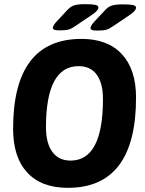

<svg xmlns="http://www.w3.org/2000/svg" viewBox="-20 -895 698 923"><path d="M306 8Q179 8 111 -65.5Q43 -139 43 -276Q43 -708 372 -708Q498 -708 566 -634.5Q634 -561 634 -426Q634 8 306 8ZM319 -123Q475 -123 475 -419Q475 -495 445 -536Q415 -577 358 -577Q201 -577 201 -283Q201 -207 231.5 -165Q262 -123 319 -123ZM269 -749Q248 -749 241 -752Q234 -755 234 -760Q234 -770 248 -787L302 -845Q319 -864 337.5 -869.5Q356 -875 387 -875Q421 -875 437 -872Q453 -869 453 -859Q453 -852 445.5 -843Q438 -834 421 -823L341 -769Q324 -757 309.5 -753Q295 -749 269 -749ZM450 -748Q429 -748 422 -751Q415 -754 415 -759Q415 -769 429 -786L483 -844Q500 -863 518.5 -868.5Q537 -874 568 -874Q602 -874 618 -871Q634 -868 634 -858Q634 -851 626.5 -842Q619 -833 602 -822L522 -768Q505 -756 490.5 -752Q476 -748 450 -748Z"/></svg>

Font: Asap Semi Condensed Semi Condensed Regular
Style: Bold Italic
Weight: 700
Width: 4
Italic angle: -6°
Designer: Pablo Cosgaya
Foundry: Omnibus-Type
Version: Version 3.001; ttfautohint (v1.8.4.7-5d5b)